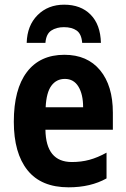

<svg xmlns="http://www.w3.org/2000/svg" viewBox="-20 -790 537 820"><path d="M255 -556Q353 -556 407.5 -490Q462 -424 462 -309V-236H174Q176 -98 287 -98Q327 -98 362 -107.5Q397 -117 435 -138V-28Q367 10 273 10Q156 10 97.5 -63Q39 -136 39 -270Q39 -409 95 -482.5Q151 -556 255 -556ZM257 -453Q221 -453 199.5 -424Q178 -395 175 -332H335Q335 -387 315 -420Q295 -453 257 -453ZM254 -770Q325 -770 367 -727.5Q409 -685 411 -607H331Q328 -645 307.5 -659.5Q287 -674 253 -674Q221 -674 199 -659.5Q177 -645 174 -607H94Q96 -681 140.5 -725.5Q185 -770 254 -770Z"/></svg>

Font: Noto Sans Condensed
Style: Bold
Weight: 700
Width: 3
Designer: Monotype Design Team
Foundry: Monotype Imaging Inc.
Version: Version 2.013; ttfautohint (v1.8.4.7-5d5b)